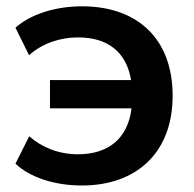

<svg xmlns="http://www.w3.org/2000/svg" viewBox="-20 -569 607 600"><path d="M235.8 10.7C406.2 10.7 519.5 -91.3 519.5 -270C519.5 -447.3 410.2 -549.3 236.3 -549.3C156.7 -549.3 77.6 -526.4 28.3 -482.4L70.8 -396.5C112.3 -433.6 167.5 -452.1 223.6 -452.1C317.9 -452.1 375 -405.8 389.6 -318.8H136.2V-230.5H391.1C379.4 -135.3 317.9 -86.9 223.6 -86.9C164.1 -86.9 111.3 -107.9 71.3 -143.1L28.3 -57.6C73.7 -14.2 151.9 10.7 235.8 10.7Z"/></svg>

Font: Winston SemiBold
Style: Regular
Weight: 600
Designer: Vernon Adams, Kim Jin-seong, David Berlow, Cristiano Sobral
Foundry: The Winston Project Authors
Version: Version 3.004